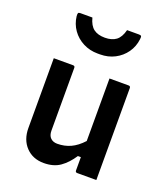

<svg xmlns="http://www.w3.org/2000/svg" viewBox="-148 -915 897 1030"><g transform="rotate(20 300.0 -400.5)"><path d="M191 -536Q202 -536 202 -525V-167Q202 -139 216.5 -125Q231 -111 255 -111Q296 -111 331 -127Q366 -143 399 -179V-536H508Q519 -536 519 -525V0H410Q399 0 399 -11V-87H382Q352 -41 315 -15Q278 11 222 11Q159 11 120 -30Q81 -71 81 -138V-536ZM300 -733Q340 -733 364 -751Q388 -769 399 -812H467Q477 -812 480 -808Q483 -804 481 -790Q476 -747 452 -713Q428 -679 390.5 -659.5Q353 -640 307 -640H293Q248 -640 210 -659.5Q172 -679 148 -713Q124 -747 119 -790Q118 -804 120.5 -808Q123 -812 133 -812H201Q212 -769 236 -751Q260 -733 300 -733Z"/></g></svg>

Font: Recursive Mn Lnr St SmB
Style: Regular
Weight: 600
Monospace: yes
Version: Version 1.079;hotconv 1.0.112;makeotfexe 2.5.65598; ttfautoh